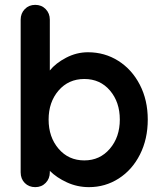

<svg xmlns="http://www.w3.org/2000/svg" viewBox="-20 -760 663 790"><path d="M588 -268Q588 -188 556 -124.5Q524 -61 468.5 -25.5Q413 10 346 10Q298 10 255.5 -9.5Q213 -29 185 -57V-51Q185 -25 168 -7.5Q151 10 125 10Q99 10 82 -7Q65 -24 65 -51V-679Q65 -705 82 -722.5Q99 -740 125 -740Q151 -740 168 -722.5Q185 -705 185 -679V-470Q209 -500 252 -522.5Q295 -545 342 -545Q411 -545 467 -509.5Q523 -474 555.5 -411Q588 -348 588 -268ZM473 -268Q473 -340 432.5 -387.5Q392 -435 327 -435Q262 -435 221 -387.5Q180 -340 180 -268Q180 -196 221 -148Q262 -100 327 -100Q391 -100 432 -148Q473 -196 473 -268Z"/></svg>

Font: Quicksand
Style: Bold
Weight: 700
Version: Version 3.000